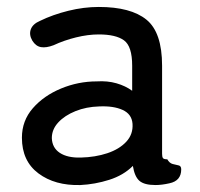

<svg xmlns="http://www.w3.org/2000/svg" viewBox="-20 -524 575 552"><path d="M211 8Q138 10 90.5 -25.5Q43 -61 43 -128Q43 -177 74.5 -213Q106 -249 155.5 -269.5Q205 -290 258 -290Q289 -292 315 -284.5Q341 -277 360 -263V-335Q360 -391 336.5 -408Q313 -425 264 -425Q233 -425 198.5 -416.5Q164 -408 134 -394Q113 -386 98 -388.5Q83 -391 73 -407Q63 -424 68.5 -439.5Q74 -455 95 -464Q132 -482 176.5 -493Q221 -504 264 -504Q356 -504 401 -467.5Q446 -431 446 -335V-82Q446 -73 448.5 -69.5Q451 -66 461 -66Q467 -55 476.5 -52.5Q486 -50 493.5 -48.5Q501 -47 501 -37Q501 -4 467 3Q445 8 427 8Q395 8 381 -4Q367 -16 362 -47Q335 -20 294 -7Q253 6 211 8ZM212 -71Q254 -72 288.5 -83.5Q323 -95 343 -116.5Q363 -138 361 -168Q359 -196 332.5 -208Q306 -220 265 -218Q228 -217 197 -204.5Q166 -192 147.5 -172Q129 -152 129 -127Q130 -99 152 -84.5Q174 -70 212 -71Z"/></svg>

Font: Zen Maru Gothic Medium
Style: Regular
Weight: 500
Designer: Yoshimichi Ohira
Foundry: Positype
Version: Version 1.001